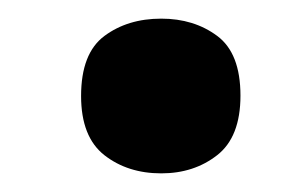

<svg xmlns="http://www.w3.org/2000/svg" viewBox="-20 -173 325 206"><path d="M153 13Q117 13 92 -6.5Q67 -26.1 67 -70Q67 -115.8 92 -134.4Q117 -153 153 -153Q188.1 -153 213 -134.5Q238 -116 238 -70.4Q238 -26 213 -6.5Q188.1 13 153 13Z"/></svg>

Font: Noto Sans Gujarati
Style: Regular
Weight: 400
Designer: Jelle Bosma - Monotype Design Team, Universal Thirst
Foundry: Monotype Imaging Inc.
Version: Version 2.102